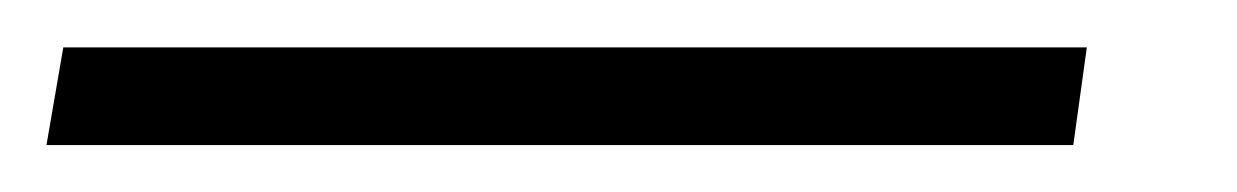

<svg xmlns="http://www.w3.org/2000/svg" viewBox="-75 -20 522 81"><path d="M383.5 0 377.8 41.2H-55.4L-48.3 0Z"/></svg>

Font: Inter Thin  BETA
Style: Italic
Weight: 100
Italic angle: -9.39999°
Designer: Rasmus Andersson
Foundry: rsms
Version: Version 3.011;git-f93a4a705